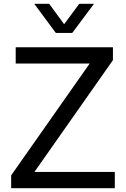

<svg xmlns="http://www.w3.org/2000/svg" viewBox="-20 -995 665 1015"><path d="M162 -86H587V0H39V-68L454 -659H63V-745H577V-677ZM275 -821 161 -975H240L319 -867L399 -975H477L362 -821Z"/></svg>

Font: Plus Jakarta Text
Style: Regular
Weight: 400
Designer: Gumpita Rahayu
Foundry: Tokotype Studio
Version: Version 1.000